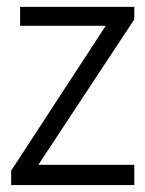

<svg xmlns="http://www.w3.org/2000/svg" viewBox="-20 -535 420 555"><path d="M12.2 0V-41.5L285.6 -460.4H38.1V-515.1H368.2V-479L90.8 -58.6H368.2V0Z"/></svg>

Font: News Cycle
Style: Regular
Weight: 500
Version: Version 0.5.2